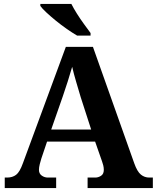

<svg xmlns="http://www.w3.org/2000/svg" viewBox="-20 -951 793 971"><path d="M4 0V-53H16Q43 -53 61.5 -67Q80 -81 96 -126L313 -714H450L659 -125Q674 -83 692.5 -68Q711 -53 735 -53H753V0H423V-53H462Q477 -53 491 -62Q505 -71 505 -92Q505 -104 502 -115.5Q499 -127 496 -135L461 -235H218L189 -149Q185 -137 181 -120.5Q177 -104 177 -92Q177 -73 191 -63Q205 -53 222 -53H264V0ZM239 -296H441L388 -460Q378 -494 365.5 -536Q353 -578 345 -613Q336 -581 323 -540.5Q310 -500 298 -465ZM370 -771Q346 -785 318 -804.5Q290 -824 263 -846Q236 -868 214.5 -888Q193 -908 184 -921V-931H341Q352 -909 369 -882Q386 -855 405 -829Q424 -803 438 -784V-771Z"/></svg>

Font: Noto Naskh Arabic UI
Style: Regular
Weight: 400
Designer: Monotype Design Team, David Williams, Mohamad Dakak and Nizar Qandah
Foundry: Monotype Imaging Inc.
Version: Version 2.014